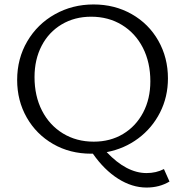

<svg xmlns="http://www.w3.org/2000/svg" viewBox="-20 -684 830 862"><path d="M741 131Q696 158 638 158Q573 158 510.5 118.5Q448 79 397 6H389Q294 6 218.5 -37.5Q143 -81 100 -156.5Q57 -232 57 -325Q57 -421 102.5 -498.5Q148 -576 226.5 -620Q305 -664 400 -664Q495 -664 571.5 -620.5Q648 -577 691 -501Q734 -425 734 -332Q734 -249 698.5 -179Q663 -109 600.5 -62.5Q538 -16 459 -1Q548 93 638 93Q681 93 716 75ZM401 -48Q475 -48 532.5 -82.5Q590 -117 622.5 -178.5Q655 -240 655 -319Q655 -404 621.5 -469.5Q588 -535 527.5 -572Q467 -609 389 -609Q315 -609 257 -574.5Q199 -540 167 -478.5Q135 -417 135 -338Q135 -253 168.5 -187.5Q202 -122 262.5 -85Q323 -48 401 -48Z"/></svg>

Font: Ysabeau
Style: Regular
Weight: 400
Designer: Christian Thalmann (Catharsis Fonts)
Version: Version 0.003